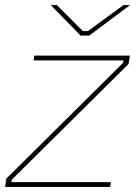

<svg xmlns="http://www.w3.org/2000/svg" viewBox="-22 -740 545 760"><path d="M-2 0H414L417 -19H23L25 -29L487 -487L492 -520H114L111 -501H467L465 -491L3 -33ZM297 -599H331L493 -720H467L326 -617H306L203 -720H179Z"/></svg>

Font: Fixel Display Thin
Style: Italic
Weight: 100
Italic angle: -10°
Designer: AlfaBravo + MacPaw
Foundry: Kyrylo Tkachov, Marchela Mozhyna, Serhii Makarenko, Maria Weinstein, Zakhar Kryvoshyya
Version: Version 1.210;Glyphs 3.2 (3217)